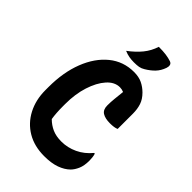

<svg xmlns="http://www.w3.org/2000/svg" viewBox="-277 -1033 1154 1154"><g transform="rotate(45 300.0 -456.0)"><path d="M335 20Q251 20 189.5 -16.5Q128 -53 94 -118Q60 -183 60 -266V-292Q60 -417 97.5 -513.5Q135 -610 202.5 -665Q270 -720 360 -720Q401 -720 430 -706Q459 -692 483 -668Q511 -640 521.5 -608.5Q532 -577 532 -538V-408Q513 -399 475 -399Q434 -399 411 -413.5Q388 -428 388 -464Q388 -493 391 -521.5Q394 -550 398 -588Q382 -595 365 -595Q320 -595 283.5 -554Q247 -513 225 -444.5Q203 -376 203 -291V-273Q203 -213 210 -170Q236 -144 268.5 -129.5Q301 -115 346 -115Q399 -115 448 -138Q497 -161 534 -206H540Q544 -193 545.5 -179Q547 -165 547 -153Q547 -110 534.5 -81.5Q522 -53 505 -36Q479 -10 437.5 5Q396 20 335 20ZM358 -932Q394 -932 419.5 -928.5Q445 -925 466 -918Q480 -913 482.5 -901Q485 -889 480 -875Q468 -841 446 -818Q424 -795 392 -776Q376 -766 359.5 -763Q343 -760 318 -760Q296 -760 276.5 -763.5Q257 -767 236 -776Q283 -811 313 -848Q343 -885 358 -932Z"/></g></svg>

Font: Recursive Sn Csl St
Style: Bold
Weight: 700
Version: Version 1.079;hotconv 1.0.112;makeotfexe 2.5.65598; ttfautoh